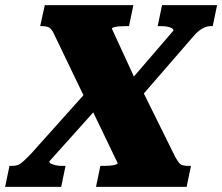

<svg xmlns="http://www.w3.org/2000/svg" viewBox="-72 -730 868 750"><path d="M85 -628 103 -710H449L432 -628H418Q406 -628 394 -627Q382 -626 374 -624Q366 -622 365 -618L463 -405L473 -399L613 -116Q621 -102 627 -94.5Q633 -87 641.5 -84.5Q650 -82 663 -82H674L657 0H303L320 -82H335Q346 -82 358 -83Q370 -84 378.5 -86.5Q387 -89 388 -92L274 -329L265 -335L140 -595Q134 -609 127.5 -616Q121 -623 112.5 -625.5Q104 -628 91 -628ZM-52 0 -35 -82H-24Q-11 -82 -0.5 -86.5Q10 -91 21 -101.5Q32 -112 48 -128L288 -396L347 -352L121 -100Q120 -95 127 -91Q134 -87 146 -84.5Q158 -82 169 -82H184L167 0ZM471 -343 426 -402 605 -610Q606 -616 599 -620Q592 -624 580.5 -626Q569 -628 557 -628H544L561 -710H776L759 -628H754Q740 -628 728.5 -623.5Q717 -619 705 -609.5Q693 -600 679 -583Z"/></svg>

Font: Roboto Serif 20pt ExtraBold
Style: Italic
Weight: 800
Italic angle: -10°
Version: Version 1.007